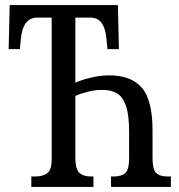

<svg xmlns="http://www.w3.org/2000/svg" viewBox="-20 -734 704 754"><path d="M103 -41H119Q150 -41 166.5 -54.5Q183 -68 183 -108V-665H127Q70 -665 62 -582L58 -541H14L18 -714H443L447 -541H402L398 -582Q395 -620 380 -642.5Q365 -665 333 -665H276V-409Q299 -420 336 -429Q373 -438 409 -438Q495 -438 537 -389.5Q579 -341 579 -222V-113Q579 -69 593 -55Q607 -41 638 -41H651V0H416V-41H427Q458 -41 472.5 -55Q487 -69 487 -113V-218Q487 -283 474.5 -318.5Q462 -354 439.5 -367.5Q417 -381 382 -381Q353 -381 323.5 -373.5Q294 -366 276 -357V-113Q276 -70 291.5 -55.5Q307 -41 336 -41H347V0H103Z"/></svg>

Font: Noto Serif Cond
Style: Regular
Weight: 400
Width: 3
Designer: Monotype Design Team
Foundry: Monotype Imaging Inc.
Version: Version 1.001